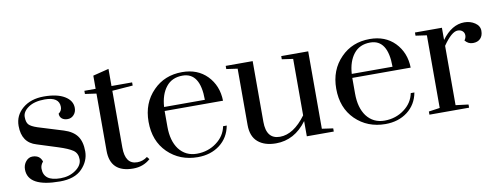

<svg xmlns="http://www.w3.org/2000/svg" viewBox="-56 -904 3099 1192"><g transform="rotate(-10 1494.0 -308.0)"><path d="M243 10Q41 10 41 -101Q41 -130 58.5 -151Q76 -172 100 -172Q147 -172 160 -130Q143 -111 143 -88Q143 -49 169 -29Q195 -9 250 -9Q305 -9 345.5 -37.5Q386 -66 386 -104.5Q386 -143 358.5 -162Q331 -181 268 -201L139 -242Q49 -268 49 -374Q49 -440 100.5 -483.5Q152 -527 235 -527Q318 -527 365 -498.5Q412 -470 412 -424Q412 -398 396 -380.5Q380 -363 357 -363Q334 -363 320.5 -374.5Q307 -386 307 -406Q328 -420 328 -445Q328 -508 237 -508Q172 -508 134 -482Q96 -456 96 -422.5Q96 -389 109.5 -374Q123 -359 162 -346L321 -297Q378 -279 403.5 -243.5Q429 -208 429 -147Q429 -86 382.5 -38Q336 10 243 10Z M790 -518V-498L660 -488V-130Q660 -24 736 -24Q771 -24 800 -46L813 -30Q768 10 705 10Q560 10 560 -128V-488L489 -498V-518H560V-601L660 -626V-518Z M1110 -12Q1146 -12 1177.5 -22.5Q1209 -33 1234 -52Q1287 -91 1299 -152H1322Q1308 -77 1251 -33.5Q1194 10 1112 10Q999 10 923 -64Q848 -138 848 -259Q848 -377 923 -453Q995 -527 1106 -527Q1203 -527 1263 -466Q1324 -403 1326 -308H958V-209Q958 -120 997 -67Q1039 -12 1110 -12ZM1105 -505Q1038 -505 1001 -458Q964 -411 959 -333H1216Q1216 -505 1105 -505Z M1550 -518V-135Q1550 -26 1636 -26Q1722 -26 1800 -132V-488L1730 -498V-518H1900V-30L1970 -20V0H1800V-96Q1722 10 1605 10Q1533 10 1491.5 -25.5Q1450 -61 1450 -133V-488L1380 -498V-518Z M2293 -12Q2329 -12 2360.5 -22.5Q2392 -33 2417 -52Q2470 -91 2482 -152H2505Q2491 -77 2434 -33.5Q2377 10 2295 10Q2182 10 2106 -64Q2031 -138 2031 -259Q2031 -377 2106 -453Q2178 -527 2289 -527Q2386 -527 2446 -466Q2507 -403 2509 -308H2141V-209Q2141 -120 2180 -67Q2222 -12 2293 -12ZM2288 -505Q2221 -505 2184 -458Q2147 -411 2142 -333H2399Q2399 -505 2288 -505Z M2573 0V-20L2643 -30V-488L2573 -498V-518H2743V-441Q2806 -527 2885 -527Q2923 -527 2952 -507.5Q2981 -488 2981 -457Q2981 -426 2964 -408.5Q2947 -391 2917 -391Q2887 -391 2867 -416Q2878 -430 2878 -446.5Q2878 -463 2866.5 -473.5Q2855 -484 2836 -484Q2798 -484 2743 -404V-30L2823 -20V0Z"/></g></svg>

Font: Prata
Style: Regular
Weight: 400
Designer: Cyreal (www.cyreal.org)
Foundry: Cyreal (www.cyreal.org)
Version: Version 1.010